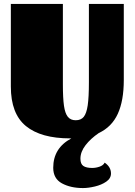

<svg xmlns="http://www.w3.org/2000/svg" viewBox="-20 -680 683 974"><path d="M388 125Q388 152 403 162Q418 172 448 172Q466 172 485 165.5Q504 159 511 145Q543 167 543 200Q543 225 519 241.5Q495 258 461.5 266Q428 274 401 274Q338 274 294 250Q250 226 250 171Q250 71 342 22H336Q188 22 111.5 -40.5Q35 -103 35 -241V-660H299V-252Q299 -182 304.5 -143.5Q310 -105 324 -87.5Q338 -70 364 -70Q391 -70 405 -87.5Q419 -105 425 -146Q431 -187 431 -263V-660H608V-274Q608 -169 577.5 -102.5Q547 -36 481 -5Q440 23 414 56.5Q388 90 388 125Z"/></svg>

Font: Sansita Black
Style: Regular
Weight: 900
Designer: Pablo Cosgaya
Foundry: Omnibus-Type
Version: Version 1.006; ttfautohint (v1.5)